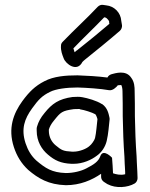

<svg xmlns="http://www.w3.org/2000/svg" viewBox="-20 -737 617 790"><path d="M37 -132C49 -95 68 -64 96 -38C137 -3 180 23 251 25C310 25 358 4 396 -22V-9C396 -2 400 6 407 11L421 20C421 20 422 21 423 21C457 39 505 35 534 18C541 14 546 5 546 -4L545 -31C544 -44 544 -55 543 -69L542 -94C538 -148 536 -204 535 -259C535 -298 535 -325 534 -362C534 -379 533 -400 520 -417C498 -451 453 -435 440 -432C433 -430 426 -426 422 -418C384 -423 333 -426 299 -427C250 -427 201 -423 163 -403C124 -383 100 -359 72 -321C35 -270 12 -209 37 -132ZM85 -148C66 -207 81 -248 112 -291C138 -327 153 -343 186 -359C209 -371 254 -377 299 -377C336 -376 395 -372 428 -366C444 -363 458 -378 464 -385V-386C472 -387 477 -387 479 -387C481 -384 484 -374 484 -362C485 -325 485 -300 485 -259C486 -202 488 -146 492 -92L493 -66V-65C494 -56 494 -42 495 -29V-20C475 -15 457 -20 445 -24C444 -49 443 -61 441 -88C441 -88 405 -127 393 -95C385 -72 366 -60 335 -44C314 -33 282 -25 251 -25C193 -27 167 -45 130 -76C109 -95 95 -118 85 -148ZM131 -199C131 -155 152 -122 177 -101C205 -77 230 -65 274 -63H283C322 -63 357 -80 378 -96C398 -110 413 -132 419 -157C426 -186 428 -220 431 -246C431 -249 431 -252 430 -255C427 -268 423 -293 400 -309H399C377 -323 341 -333 319 -337C304 -340 293 -338 282 -338H279C221 -330 194 -310 164 -273C147 -253 138 -235 133 -218C130 -210 131 -204 131 -199ZM181 -199V-204C184 -214 190 -227 202 -241C230 -276 235 -281 284 -288C296 -288 306 -289 309 -288C309 -288 309 -287 310 -287C326 -285 360 -274 372 -267C374 -265 377 -261 381 -247C378 -222 376 -190 371 -169C369 -160 356 -142 349 -137C337 -125 307 -113 283 -113H276C240 -115 233 -119 209 -139C193 -152 181 -173 181 -199ZM231 -550C229 -528 237 -510 242 -497C250 -474 297 -438 319 -482C323 -487 325 -487 330 -492C376 -529 428 -571 473 -610C479 -615 483 -625 482 -633L479 -651C477 -685 450 -712 417 -715L403 -717C396 -718 388 -715 382 -709C337 -661 285 -614 238 -565C234 -561 231 -556 231 -550ZM282 -538C323 -581 368 -623 409 -666L412 -665H414C420 -663 429 -651 429 -649V-645L430 -639C387 -602 341 -565 297 -530C296 -529 295 -529 295 -529C294 -528 289 -524 287 -522C285 -529 283 -534 282 -538Z"/></svg>

Font: Hussar Pisanka
Style: Out
Weight: 400
Designer: Robert Jablonski
Foundry: Cannot Into Space Fonts
Version: Version 1.070